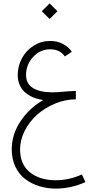

<svg xmlns="http://www.w3.org/2000/svg" viewBox="-20 -792 570 1126"><path d="M225.1 -726.1 271 -772 316.9 -726.1 271 -680.7ZM401.4 -488.3 360.4 -460.9Q332.5 -502.9 273.4 -502.9Q216.3 -502.9 174.6 -458.3Q132.8 -413.6 132.8 -352.5Q132.8 -300.8 173.6 -275.6Q214.4 -250.5 286.1 -250.5Q314.5 -250.5 347.2 -253.9Q393.1 -258.3 418.9 -258.3H424.8V-209.5Q363.8 -209.5 303.7 -184.8Q243.7 -160.2 198.5 -120.1Q153.3 -80.1 125.5 -26.1Q97.7 27.8 97.7 84Q97.7 172.4 155.8 218.8Q213.9 265.1 306.6 265.1Q384.8 265.1 460.4 231L481 275.9Q396.5 314 306.6 314Q255.9 314 210.2 299.8Q164.6 285.6 128.2 258.3Q91.8 231 70.3 186Q48.8 141.1 48.8 84Q48.8 -3.4 100.1 -80.6Q151.4 -157.7 233.4 -205.1Q203.1 -209.5 177.2 -220Q151.4 -230.5 129.9 -247.8Q108.4 -265.1 96.2 -292Q84 -318.8 84 -352.5Q84 -404.8 108.9 -450.7Q133.8 -496.6 177.7 -524.2Q221.7 -551.8 273.4 -551.8Q317.4 -551.8 350.3 -533.7Q383.3 -515.6 401.4 -488.3Z"/></svg>

Font: AzarMehrMonospaced
Style: SansRegular
Weight: 1
Designer: Amin Abedi
Version: Version 1.00